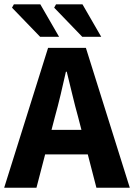

<svg xmlns="http://www.w3.org/2000/svg" viewBox="-26 -875 626 895"><path d="M-6.5 0 198.1 -651.8H374.4L579 0H423.4L338 -330.1Q324.2 -379.3 311.1 -434.3Q298 -489.3 285.2 -540.5H281.2Q269.8 -488.8 256.7 -434.1Q243.6 -379.3 229.9 -330.1L144 0ZM128.5 -155.2V-269.7H442.1V-155.2ZM161.1 -703.4 30 -839.2 38.6 -854.7H162L249.4 -703.4ZM357.5 -703.4 226.5 -839.2 235.1 -854.7H358.5L445.9 -703.4Z"/></svg>

Font: SourceSans3VF
Style: Regular
Weight: 200
Designer: Paul D. Hunt
Foundry: Adobe
Version: Version 3.052;hotconv 1.1.0;makeotfexe 2.6.0